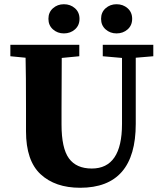

<svg xmlns="http://www.w3.org/2000/svg" viewBox="-20 -869 771 908"><path d="M531 -711Q501 -711 479.5 -730Q458 -749 458 -780Q458 -811 479.5 -830Q501 -849 531 -849Q562 -849 583.5 -830Q605 -811 605 -780Q605 -749 583.5 -730Q562 -711 531 -711ZM282 -711Q252 -711 230.5 -730Q209 -749 209 -780Q209 -811 230.5 -830Q252 -849 282 -849Q313 -849 334.5 -830Q356 -811 356 -780Q356 -749 334.5 -730Q313 -711 282 -711ZM705 -657V-603L622 -596V-283Q622 19 359 19Q241 19 172 -45Q103 -109 103 -248V-357Q103 -516 101 -596L29 -603V-657H355V-603L272 -595Q271 -516 271 -357V-280Q271 -168 306 -120Q341 -72 414 -72Q557 -72 557 -283V-595L466 -603V-657Z"/></svg>

Font: TypoPRO Source Serif Pro
Style: Bold
Weight: 700
Designer: Frank Grießhammer
Foundry: Adobe Systems Incorporated
Version: Version 1.017;PS 1.0;hotconv 1.0.79;makeotf.lib2.5.61930